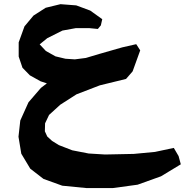

<svg xmlns="http://www.w3.org/2000/svg" viewBox="-20 -747 903 938"><path d="M353.5 -286.1 467.8 -330.1 595.7 -361.3 627.9 -398.4 665 -501 645.5 -531.2 577.1 -515.6 464.8 -483.4 399.4 -463.9 345.7 -457 299.8 -460 251 -471.7 204.1 -498 173.8 -530.3 210.9 -560.5 285.2 -597.7 349.6 -609.4H418L458 -605.5L472.7 -623L479.5 -653.3L420.9 -695.3L352.5 -720.7L275.4 -726.6L203.1 -709L143.6 -670.9L99.6 -618.2L71.3 -540V-470.7L89.8 -416L126 -378.9L178.7 -349.6L209 -339.8L179.7 -317.4L119.1 -247.1L79.1 -158.2L70.3 -79.1L84 3.9L127.9 77.1L192.4 127L284.2 160.2L403.3 171.9H530.3L652.3 155.3L766.6 114.3L863.3 55.7L852.5 15.6L829.1 -24.4L737.3 -4.9L633.8 4.9L493.2 7.8L413.1 2.9L333 -12.7L267.6 -38.1L234.4 -58.6L210.9 -80.1L199.2 -105.5L200.2 -144.5L219.7 -185.5L274.4 -235.4Z"/></svg>

Font: MaokenAssortedSans-TC
Style: Regular
Weight: 500
Version: Version 0.83